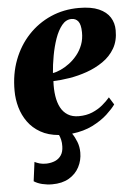

<svg xmlns="http://www.w3.org/2000/svg" viewBox="-54 -580 590 845"><g transform="rotate(-5 241.0 -157.5)"><path d="M142 224Q120 224 98.5 218.8Q77 213.5 62 203.5L73 119Q82.5 124 95.8 127.8Q109 131.5 126 131Q147.5 130 164 122.8Q180.5 115.5 190.5 100.5Q200.5 85.5 201 61.5Q201.5 45.5 198.5 32.8Q195.5 20 191 10.5Q143.5 6.5 109.8 -12.8Q76 -32 54.8 -61.5Q33.5 -91 23.2 -127Q13 -163 13 -200Q12.5 -274 36 -335.8Q59.5 -397.5 102 -443Q144.5 -488.5 201.8 -513.8Q259 -539 326.5 -539Q381 -539 414.5 -524.2Q448 -509.5 463.8 -484.2Q479.5 -459 479.5 -427.5Q480 -381 460.5 -347.5Q441 -314 408.2 -291.5Q375.5 -269 336.5 -255.2Q297.5 -241.5 258.2 -235.2Q219 -229 187 -228Q185 -192.5 189.5 -162.5Q194 -132.5 205.5 -110.8Q217 -89 236.8 -76.8Q256.5 -64.5 285 -64.5Q318.5 -64.5 344.8 -75.5Q371 -86.5 390.8 -103Q410.5 -119.5 424 -135.5L444.5 -102.5Q432 -84.5 405.8 -60.2Q379.5 -36 340.2 -16.2Q301 3.5 249 9.5Q261 27 269.2 48.5Q277.5 70 277.5 95.5Q277.5 130 262.2 159.2Q247 188.5 217 206.2Q187 224 142 224ZM188 -263.5Q204 -266 223.2 -274.8Q242.5 -283.5 261.5 -297.8Q280.5 -312 296.5 -331.8Q312.5 -351.5 322 -376.5Q331.5 -401.5 331 -431.5Q330.5 -466 319.5 -479.8Q308.5 -493.5 290.5 -493.5Q265.5 -493.5 247.5 -471.2Q229.5 -449 217.2 -414Q205 -379 197.8 -339Q190.5 -299 188 -263.5Z"/></g></svg>

Font: Merriweather 96pt Black
Style: Italic
Weight: 900
Italic angle: -7.8°
Version: Version 2.101